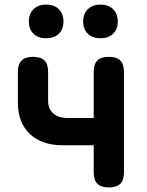

<svg xmlns="http://www.w3.org/2000/svg" viewBox="-20 -808 640 838"><path d="M455 10Q421 10 405 -6Q389 -22 389 -56V-174H254Q162 -174 110 -223.5Q58 -273 58 -361V-494Q58 -528 74.5 -544Q91 -560 124 -560Q158 -560 174 -544Q190 -528 190 -494V-368Q190 -333 212.5 -313Q235 -293 276 -293H389V-494Q389 -528 405 -544Q421 -560 455 -560Q489 -560 505 -544Q521 -528 521 -494V-56Q521 -22 505 -6Q489 10 455 10ZM419 -641Q384 -641 363.5 -660.5Q343 -680 343 -714Q343 -748 363.5 -768Q384 -788 419 -788Q453 -788 473.5 -768Q494 -748 494 -714Q494 -680 473.5 -660.5Q453 -641 419 -641ZM181 -641Q147 -641 126.5 -660.5Q106 -680 106 -714Q106 -748 126.5 -768Q147 -788 181 -788Q216 -788 236.5 -768Q257 -748 257 -714Q257 -680 236.5 -660.5Q216 -641 181 -641Z"/></svg>

Font: Maple Mono Normal NL
Style: Bold
Weight: 700
Monospace: yes
Designer: subframe7536
Version: Version 7.000